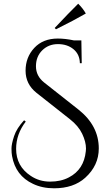

<svg xmlns="http://www.w3.org/2000/svg" viewBox="-20 -922 589 1036"><path d="M282 -764 275 -771Q352 -853 402 -902Q429 -875 443 -849Q379 -812 282 -764ZM119 -266Q67 -198 67 -119Q67 -25 146 27Q192 58 250.5 58Q309 58 352 35Q433 -7 443 -106Q444 -113 444 -120Q444 -157 423.5 -200Q403 -243 357 -279L177 -421Q118 -468 118 -540.5Q118 -613 165 -663.5Q212 -714 292 -714Q332 -714 379 -704H419L421 -581H411Q410 -629 376.5 -656.5Q343 -684 292.5 -684Q242 -684 208 -650.5Q174 -617 174 -564.5Q174 -512 218 -477L403 -331Q513 -244 513 -121Q513 -29 440 37Q377 94 272 94Q208 94 158 70Q64 26 45 -80Q42 -96 42 -120.5Q42 -145 56 -187.5Q70 -230 110 -273Z"/></svg>

Font: Cinzel Decorative
Style: Regular
Weight: 400
Designer: Natanael Gama
Version: Version 1.002;PS 001.002;hotconv 1.0.56;makeotf.lib2.0.21325